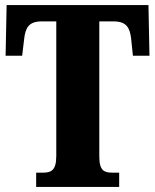

<svg xmlns="http://www.w3.org/2000/svg" viewBox="-20 -734 609 754"><path d="M122 0H448V-56H421C390 -56 370 -63 370 -119V-650H426C476 -650 490 -626 495 -582L502 -515H567L563 -714H6L2 -515H67L75 -582C80 -626 94 -650 144 -650H201V-121C201 -64 180 -56 149 -56H122Z"/></svg>

Font: Noto Serif Hebrew ExtraCondensed Black
Style: Regular
Weight: 900
Width: 2
Designer: Monotype Design Team
Foundry: Monotype Imaging Inc.
Version: Version 2.004